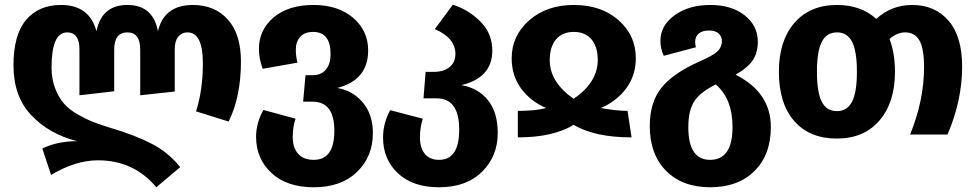

<svg xmlns="http://www.w3.org/2000/svg" viewBox="-20 -569 4126 812"><path d="M796 -548Q888 -548 943.5 -486.5Q999 -425 999 -309Q999 -160 947 -55L809 -98Q838 -188 838 -301Q838 -432 773 -432Q749 -432 734 -414Q719 -396 719 -360V-182L573 -166V-359Q573 -432 519 -432Q463 -432 463 -359V-183L316 -166V-360Q316 -432 264 -432Q198 -432 198 -284Q198 -235 213 -196Q228 -157 250 -131.5Q272 -106 309 -85Q346 -64 376 -52.5Q406 -41 451 -27Q553 3 623.5 40Q694 77 742 138L641 223Q546 109 394 109Q299 109 196 171L159 59Q223 28 306 28Q188 -2 112.5 -81.5Q37 -161 37 -293Q37 -422 90.5 -485Q144 -548 238 -548Q358 -548 388 -437Q410 -548 519 -548Q627 -548 648 -437Q674 -548 796 -548Z M1406 -197Q1472 -186 1514.5 -135.5Q1557 -85 1557 -6Q1557 93 1490 158Q1423 223 1307 223Q1193 223 1128 162.5Q1063 102 1063 10Q1063 -49 1094 -104L1230 -67Q1218 -34 1218 11Q1218 56 1241 81.5Q1264 107 1307 107Q1394 107 1394 -16Q1394 -139 1302 -139H1262L1272 -251H1303Q1338 -251 1358 -274.5Q1378 -298 1378 -341Q1378 -434 1304 -434Q1268 -434 1249.5 -413Q1231 -392 1231 -358Q1231 -332 1238 -304L1091 -278Q1075 -321 1075 -362Q1075 -443 1137.5 -495.5Q1200 -548 1305 -548Q1410 -548 1473.5 -493.5Q1537 -439 1537 -356Q1537 -230 1406 -197Z M1931 -209Q2002 -197 2043.5 -145.5Q2085 -94 2085 -7Q2085 92 2018.5 157.5Q1952 223 1837 223Q1726 223 1663 164Q1600 105 1600 13Q1600 -48 1630 -103L1768 -67Q1756 -29 1756 12Q1756 56 1776.5 81.5Q1797 107 1837 107Q1922 107 1922 -21Q1922 -153 1827 -153H1771L1780 -265H1814Q1856 -265 1881 -285Q1906 -305 1906 -341Q1906 -408 1819 -446L1895 -549Q1960 -529 2011 -478.5Q2062 -428 2062 -355Q2062 -240 1931 -209Z M2144 -323Q2144 -418 2218 -483Q2292 -548 2407 -548Q2523 -548 2596 -483.5Q2669 -419 2669 -323Q2669 -250 2628.5 -195.5Q2588 -141 2521 -112Q2590 -100 2634 -100L2651 12Q2496 12 2406 -41Q2319 12 2170 12V-100Q2244 -100 2290 -112Q2223 -141 2183.5 -195Q2144 -249 2144 -323ZM2305 -314Q2305 -222 2406 -151Q2508 -221 2508 -315Q2508 -371 2481.5 -402.5Q2455 -434 2407 -434Q2358 -434 2331.5 -402.5Q2305 -371 2305 -314Z M3091 -253Q3240 -178 3240 -32Q3240 86 3170.5 154.5Q3101 223 2984 223Q2866 223 2797 153.5Q2728 84 2728 -36Q2728 -134 2775.5 -195.5Q2823 -257 2934 -307Q2996 -334 3014.5 -352Q3033 -370 3033 -395Q3033 -415 3019 -427.5Q3005 -440 2979 -440Q2950 -440 2935 -427Q2920 -414 2920 -392Q2920 -380 2923 -369L2787 -333Q2773 -364 2773 -396Q2773 -461 2833 -504.5Q2893 -548 2984 -548Q3074 -548 3129.5 -504Q3185 -460 3185 -392Q3185 -349 3165.5 -317Q3146 -285 3091 -253ZM2983 107Q3078 107 3078 -32Q3078 -151 3007 -212Q2938 -177 2914.5 -138Q2891 -99 2891 -31Q2891 107 2983 107Z M3838 -548Q3934 -548 3991.5 -481.5Q4049 -415 4049 -288Q4049 -143 3987 0H3829Q3888 -145 3888 -285Q3888 -365 3868 -398.5Q3848 -432 3809 -432Q3773 -432 3742 -404Q3765 -344 3765 -265Q3765 -136 3699.5 -59.5Q3634 17 3519 17Q3404 17 3339 -57Q3274 -131 3274 -266Q3274 -396 3339.5 -472Q3405 -548 3520 -548Q3621 -548 3686 -489Q3750 -548 3838 -548ZM3519 -99Q3563 -99 3583.5 -139Q3604 -179 3604 -265Q3604 -353 3583.5 -392.5Q3563 -432 3520 -432Q3476 -432 3455.5 -392Q3435 -352 3435 -266Q3435 -178 3455.5 -138.5Q3476 -99 3519 -99Z"/></svg>

Font: FiraGO
Style: Bold
Weight: 700
Designer: bBox Type
Foundry: bBox Type GmbH
Version: Version 1.001;PS 001.001;hotconv 1.0.88;makeotf.lib2.5.64775